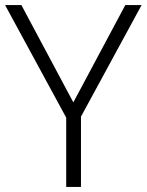

<svg xmlns="http://www.w3.org/2000/svg" viewBox="-20 -827 576 754"><path d="M268 -425 472 -807H536L298 -369V-93H240V-365L0 -807H64Z"/></svg>

Font: Noto Sans Kannada UI Light
Style: Regular
Weight: 300
Designer: Jelle Bosma - Monotype Design Team
Foundry: Monotype Imaging Inc.
Version: Version 2.005; ttfautohint (v1.8.4.7-5d5b)